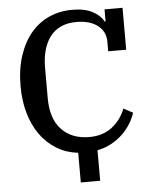

<svg xmlns="http://www.w3.org/2000/svg" viewBox="-58 -759 773 967"><g transform="rotate(-5 328.0 -275.0)"><path d="M311 10Q250 3 202 -26.5Q154 -56 120.5 -103Q87 -150 69 -212.5Q51 -275 51 -349Q51 -436 73.5 -503.5Q96 -571 135 -617Q174 -663 227.5 -686.5Q281 -710 343 -710Q408 -710 447.5 -688Q487 -666 501 -637H506V-698H597V-486H506V-535Q506 -586 466.5 -616.5Q427 -647 359 -647Q314 -647 280.5 -631.5Q247 -616 225.5 -587.5Q204 -559 193 -519.5Q182 -480 182 -433V-277Q182 -174 233.5 -119Q285 -64 374 -64Q442 -64 488.5 -99.5Q535 -135 557 -192L604 -167Q595 -139 578 -111.5Q561 -84 536.5 -60.5Q512 -37 480 -19.5Q448 -2 409 6V160H311Z"/></g></svg>

Font: IBM Plex Serif Medium
Style: Regular
Weight: 500
Designer: Mike Abbink, Paul van der Laan, Pieter van Rosmalen
Foundry: Bold Monday
Version: Version 2.5